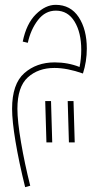

<svg xmlns="http://www.w3.org/2000/svg" viewBox="-20 -381 432 794"><path d="M30 69Q30 -34 80.5 -78.5Q131 -123 206 -123Q261 -123 309 -104Q316 -138 316 -175Q316 -246 288.5 -291.5Q261 -337 211 -337Q167 -337 137 -298Q107 -259 95 -204L74 -209Q89 -283 128.5 -322Q168 -361 210 -361Q272 -361 305.5 -310Q339 -259 339 -180Q339 -127 323 -77Q258 -100 205 -100Q138 -100 95 -61Q52 -22 52 69Q52 120 67 208Q82 296 105 387L84 393Q58 288 44 203.5Q30 119 30 69ZM167 37H191L196 208H172ZM260 37H284L289 208H265Z"/></svg>

Font: Noto Sans Arabic CondThin
Style: Regular
Weight: 250
Width: 3
Designer: Nadine Chahine
Foundry: Monotype Imaging Inc.
Version: Version 1.001